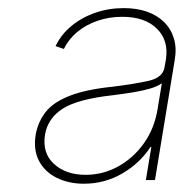

<svg xmlns="http://www.w3.org/2000/svg" viewBox="-20 -755 458 464"><path d="M182.6 -311Q146.5 -311 117.7 -325Q88.9 -338.9 74.5 -365.7Q60.1 -392.6 66.4 -430.7Q72.3 -461.4 90.6 -484.6Q108.9 -507.8 147.7 -523.2Q186.5 -538.6 251.5 -545.4Q300.8 -551.3 336.9 -559.1Q373 -566.9 377.4 -591.3L380.9 -610.8Q388.2 -657.2 359.1 -685.8Q330.1 -714.4 275.4 -714.4Q243.7 -714.4 215.8 -704.8Q188 -695.3 167 -678Q146 -660.6 134.3 -636.7L114.3 -643.6Q127.9 -671.9 152.8 -692.4Q177.7 -712.9 210.2 -724.1Q242.7 -735.4 278.8 -735.4Q311 -735.4 335.7 -726.6Q360.4 -717.8 377 -701.2Q393.6 -684.6 400.4 -661.6Q407.2 -638.7 402.3 -610.4L354.5 -319.8H332.5L345.7 -399.9H343.8Q317.9 -360.4 275.4 -335.7Q232.9 -311 182.6 -311ZM187 -332.5Q228.5 -332.5 265.1 -352.5Q301.8 -372.6 327.4 -408.2Q353 -443.8 360.8 -491.2L371.1 -553.7Q359.9 -545.9 342.3 -540.8Q324.7 -535.6 302.2 -532Q279.8 -528.3 252.9 -524.9Q168.5 -515.6 132.1 -492.7Q95.7 -469.7 88.9 -430.2Q81.5 -385.3 110.4 -358.9Q139.2 -332.5 187 -332.5Z"/></svg>

Font: Inter 17pt Thin
Style: Italic
Weight: 250
Italic angle: -9.3988°
Version: Version 4.001;git-66647c0bb